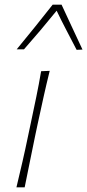

<svg xmlns="http://www.w3.org/2000/svg" viewBox="-20 -797 371 817"><path d="M50 0Q63.5 -56.5 75.5 -108.5Q87.5 -160.5 100 -221L110.5 -270.5Q123.5 -332 134.5 -385Q145.5 -438 155 -494L191.5 -495.5Q177.5 -439 165.8 -386.2Q154 -333.5 140.5 -270.5L130 -221Q117.5 -160.5 107 -108.5Q96.5 -56.5 85 0ZM51 -587Q91 -636 128.8 -682.5Q166.5 -729 204 -777H242Q263 -731.5 285.8 -682.8Q308.5 -634 331 -586L306 -585Q284.5 -626.5 262.8 -668Q241 -709.5 221 -751.5Q187 -709.5 152.8 -669Q118.5 -628.5 82 -587Z"/></svg>

Font: Commissioner Flair Thin
Style: Italic
Weight: 100
Italic angle: -12°
Designer: Kostas Bartsokas
Foundry: Kostas Bartsokas
Version: Version 1.000; ttfautohint (v1.8.3)